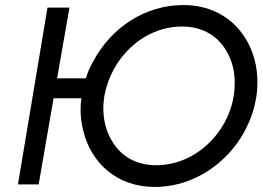

<svg xmlns="http://www.w3.org/2000/svg" viewBox="-20 -730 1040 760"><path d="M168 -700 51 0H133L192 -341H302C300 -326 299 -311 299 -296C299 -269 302 -242 309 -215C339 -86 442 10 592 10C796 10 966 -154 995 -350C998 -369 999 -387 999 -405C999 -460 987 -533 936 -601C885 -668 806 -710 706 -710C552 -710 420 -619 350 -489C337 -467 327 -444 320 -420H206L255 -700ZM393 -350C420 -500 546 -625 701 -625C777 -625 834 -592 869 -540C904 -488 909 -436 909 -401C909 -384 908 -367 905 -350C881 -201 752 -76 598 -76C522 -76 465 -109 430 -161C395 -213 389 -266 389 -303C389 -319 391 -334 393 -350Z"/></svg>

Font: Jost
Style: Italic
Weight: 400
Italic angle: -5°
Version: Version 3.710